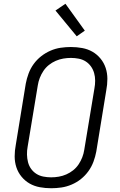

<svg xmlns="http://www.w3.org/2000/svg" viewBox="-20 -993 640 1021"><path d="M252 8Q221 8 191.5 2.5Q162 -3 137.5 -17Q113 -31 94.5 -53.5Q76 -76 67 -103.5Q58 -131 58 -161.5Q58 -192 64 -223L117 -548Q122 -575 132 -602Q142 -629 159 -652.5Q176 -676 199 -694Q222 -712 248.5 -723.5Q275 -735 302.5 -739Q330 -743 357 -743Q388 -743 417.5 -737.5Q447 -732 471.5 -718Q496 -704 514.5 -681.5Q533 -659 542 -631.5Q551 -604 551 -573.5Q551 -543 545 -512L492 -187Q487 -160 477 -133Q467 -106 450 -82.5Q433 -59 410.5 -41Q388 -23 361 -11.5Q334 0 306.5 4Q279 8 252 8ZM252 -50Q272 -50 292.5 -53.5Q313 -57 332.5 -65.5Q352 -74 369 -87.5Q386 -101 398 -119Q410 -137 417.5 -156.5Q425 -176 428 -196L482 -522Q486 -543 486 -564Q486 -585 480.5 -604.5Q475 -624 463.5 -640Q452 -656 435.5 -666.5Q419 -677 398.5 -681Q378 -685 357 -685Q337 -685 316.5 -681.5Q296 -678 276.5 -669.5Q257 -661 240 -647.5Q223 -634 211 -616Q199 -598 191.5 -578.5Q184 -559 181 -539L127 -213Q123 -192 123.5 -171Q124 -150 129 -130.5Q134 -111 145.5 -95Q157 -79 173.5 -68.5Q190 -58 210.5 -54Q231 -50 252 -50ZM388 -800 275 -937 328 -973 431 -830Z"/></svg>

Font: Iosevka Light Extended Oblique
Style: Regular
Weight: 300
Width: 7
Italic angle: -9°
Monospace: yes
Designer: Belleve Invis
Foundry: Belleve Invis
Version: Version 32.5.0; ttfautohint (v1.8.4)